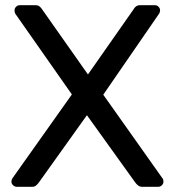

<svg xmlns="http://www.w3.org/2000/svg" viewBox="-20 -720 673 740"><path d="M45 0Q37 0 30.5 -6Q24 -12 24 -20Q24 -24 25.5 -27.5Q27 -31 28 -33L257 -356L39 -667Q36 -673 36 -680Q36 -688 42 -694Q48 -700 56 -700H116Q126 -700 132 -695.5Q138 -691 143 -683L319 -433L494 -683Q498 -691 504.5 -695.5Q511 -700 520 -700H577Q585 -700 591 -694Q597 -688 597 -680Q597 -673 593 -667L378 -355L606 -33Q608 -31 609 -27.5Q610 -24 610 -20Q610 -12 604 -6Q598 0 589 0H528Q519 0 512.5 -5Q506 -10 501 -17L315 -276L130 -17Q125 -10 119 -5Q113 0 104 0Z"/></svg>

Font: DVN-Rubik
Style: Regular
Weight: 400
Designer: Hubert and Fischer
Foundry: Hubert & Fischer
Version: Version 2.102